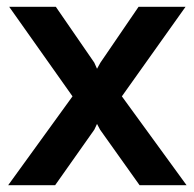

<svg xmlns="http://www.w3.org/2000/svg" viewBox="-20 -544 571 564"><path d="M193 -261 4 0H142L257 -163L265 -180L274 -163L390 0H528L338 -261L525 -524H387L275 -360L265 -342L257 -360L144 -524H7Z"/></svg>

Font: RT Raleway Bold
Style: Regular
Weight: 400
Designer: Matt McInerney, Pablo Impallari, Rodrigo Fuenzalida — Edited by Milan Moffatt in April 2016
Foundry: Matt McInerney, Pablo Impallari, Rodrigo Fuenzalida — Edited by Milan Moffatt in April 2016
Version: Version 3.001